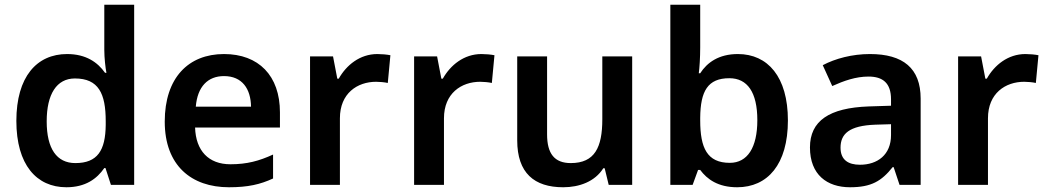

<svg xmlns="http://www.w3.org/2000/svg" viewBox="-20 -780 4420 810"><path d="M260 10C341 10 389 -26 420 -71H425L448 0H546V-760H420V-570C420 -536 425 -492 429 -473H423C392 -517 343 -552 263 -552C135 -552 49 -456 49 -270C49 -85 134 10 260 10ZM298 -92C219 -92 177 -153 177 -268C177 -383 219 -449 296 -449C396 -449 426 -385 426 -269V-253C425 -145 391 -92 298 -92Z M925 -552C775 -552 675 -452 675 -267C675 -82 787 10 946 10C1026 10 1078 -2 1132 -27V-128C1073 -101 1022 -87 952 -87C860 -87 806 -144 803 -242H1161V-306C1161 -461 1071 -552 925 -552ZM925 -459C1002 -459 1038 -405 1039 -330H806C813 -415 857 -459 925 -459Z M1572 -552C1498 -552 1441 -505 1409 -448H1403L1385 -542H1288V0H1414V-281C1414 -386 1487 -435 1567 -435C1581 -435 1603 -433 1616 -430L1627 -547C1613 -550 1589 -552 1572 -552Z M2011 -552C1937 -552 1880 -505 1848 -448H1842L1824 -542H1727V0H1853V-281C1853 -386 1926 -435 2006 -435C2020 -435 2042 -433 2055 -430L2066 -547C2052 -550 2028 -552 2011 -552Z M2647 -542H2521V-277C2521 -158 2489 -92 2388 -92C2319 -92 2288 -132 2288 -213V-542H2162V-188C2162 -50 2234 10 2356 10C2424 10 2490 -14 2525 -70H2531L2548 0H2647Z M2934 -580V-760H2808V0H2902L2925 -63H2934C2963 -24 3009 10 3090 10C3218 10 3304 -86 3304 -272C3304 -456 3219 -552 3093 -552C3012 -552 2963 -516 2934 -471H2928C2931 -493 2934 -537 2934 -580ZM3057 -450C3133 -450 3175 -391 3175 -273C3175 -157 3133 -93 3059 -93C2963 -93 2934 -156 2934 -272V-283C2935 -396 2966 -450 3057 -450Z M3650 -552C3575 -552 3504 -533 3451 -505L3491 -417C3540 -439 3590 -457 3644 -457C3704 -457 3739 -430 3739 -361V-334L3645 -331C3478 -325 3397 -270 3397 -158C3397 -43 3469 10 3566 10C3656 10 3699 -16 3746 -75H3750L3775 0H3864V-364C3864 -492 3790 -552 3650 -552ZM3673 -254 3739 -256V-210C3739 -127 3682 -85 3608 -85C3559 -85 3526 -105 3526 -157C3526 -215 3562 -250 3673 -254Z M4306 -552C4232 -552 4175 -505 4143 -448H4137L4119 -542H4022V0H4148V-281C4148 -386 4221 -435 4301 -435C4315 -435 4337 -433 4350 -430L4361 -547C4347 -550 4323 -552 4306 -552Z"/></svg>

Font: Noto Sans Myanmar SemiBold
Style: Regular
Weight: 600
Designer: Monotype Design Team
Foundry: Monotype Imaging Inc.
Version: Version 2.107